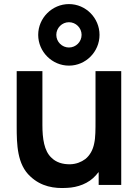

<svg xmlns="http://www.w3.org/2000/svg" viewBox="-20 -914 692 949"><path d="M320.8 -589.6C404.2 -589.6 471.9 -658.3 471.9 -741.7C471.9 -825 404.2 -893.8 320.8 -893.8C237.5 -893.8 168.8 -825 168.8 -741.7C168.8 -658.3 237.5 -589.6 320.8 -589.6ZM320.8 -804.2C355.2 -804.2 383.3 -776 383.3 -741.7C383.3 -707.3 355.2 -679.2 320.8 -679.2C286.5 -679.2 258.3 -707.3 258.3 -741.7C258.3 -776 286.5 -804.2 320.8 -804.2ZM452.1 -562.5V-317.7V-316.7C452.1 -277.1 452.1 -233.3 445.8 -206.3C439.6 -172.9 424 -145.8 402.1 -128.1C381.2 -112.5 356.2 -103.1 328.1 -102.1C288.5 -101 256.2 -112.5 234.4 -134.4C197.9 -167.7 189.6 -230.2 189.6 -295.8V-562.5H62.5V-290.6C62.5 -200 64.6 -101 130.2 -41.7C183.3 8.3 247.9 18.8 311.5 14.6C362.5 12.5 418.8 -6.2 455.2 -49C459.4 -54.2 463.5 -59.4 467.7 -63.5V0H579.2V-562.5Z"/></svg>

Font: Manrope3 Bold
Style: Regular
Weight: 700
Designer: Mikhail Sharanda
Foundry: Mikhail Sharanda
Version: Version 3.000;PS 003.000;hotconv 1.0.88;makeotf.lib2.5.64775